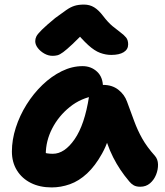

<svg xmlns="http://www.w3.org/2000/svg" viewBox="-20 -809 723 839"><path d="M206 10Q154 10 115 -9.5Q76 -29 54 -64.5Q32 -100 32 -147Q32 -198 49 -251Q66 -304 96 -352Q126 -400 165.5 -438Q205 -476 250 -498Q295 -520 341 -520Q378 -520 404 -496Q430 -472 430 -428Q430 -412 421 -403Q412 -394 398 -391Q334 -381 285 -341.5Q236 -302 208 -247.5Q180 -193 180 -134Q180 -117 182.5 -102.5Q185 -88 193 -66L125 -168Q149 -150 167.5 -143.5Q186 -137 211 -137Q262 -137 306 -200.5Q350 -264 369 -387Q372 -411 390 -424.5Q408 -438 431 -438Q470 -438 497 -417Q524 -396 535 -365Q552 -319 566.5 -279.5Q581 -240 601.5 -203.5Q622 -167 657 -128Q670 -113 670.5 -90.5Q671 -68 662 -45.5Q653 -23 635.5 -8Q618 7 593 7Q575 7 564 0.5Q553 -6 545 -16Q523 -42 506 -67.5Q489 -93 474.5 -121.5Q460 -150 447.5 -185.5Q435 -221 422 -268L475 -272Q456 -192 426 -138Q396 -84 360.5 -51Q325 -18 285.5 -4Q246 10 206 10ZM210 -565Q191 -565 173.5 -575Q156 -585 145 -599.5Q134 -614 134 -629Q134 -640 139 -650Q144 -660 162.5 -678.5Q181 -697 221 -730Q251 -752 269.5 -765Q288 -778 305.5 -783.5Q323 -789 347 -789Q372 -789 391.5 -777Q411 -765 430 -740Q452 -711 472 -694.5Q492 -678 507 -667Q522 -656 531 -645Q540 -634 540 -615Q540 -593 520.5 -581Q501 -569 466 -569Q442 -569 417.5 -578Q393 -587 365.5 -612Q338 -637 301 -682L363 -681Q322 -640 296.5 -616Q271 -592 256 -581Q241 -570 231 -567.5Q221 -565 210 -565Z"/></svg>

Font: Shantell Sans
Style: Bold
Weight: 700
Designer: Stephen Nixon, Anya Danilova, Shantell Martin
Foundry: Arrow Type
Version: Version 1.011;[c5ecc13dd]